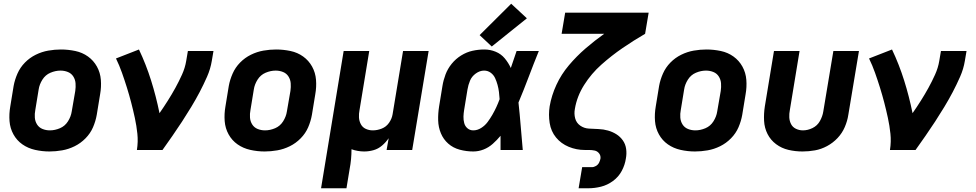

<svg xmlns="http://www.w3.org/2000/svg" viewBox="-20 -803 5224 1028"><path d="M245 8Q278 8 312.5 2Q347 -4 379.5 -20Q412 -36 438 -62.5Q464 -89 478 -121.5Q492 -154 498 -188L516 -298Q523 -337 520 -375.5Q517 -414 499 -446.5Q481 -479 451 -500.5Q421 -522 383 -530Q345 -538 306 -538Q273 -538 238.5 -532Q204 -526 171.5 -510Q139 -494 113.5 -468Q88 -442 73.5 -409Q59 -376 53 -343L35 -233Q28 -193 31 -154.5Q34 -116 52 -83.5Q70 -51 100 -30Q130 -9 168 -0.5Q206 8 245 8ZM247 -105Q226 -105 207.5 -112.5Q189 -120 178.5 -136.5Q168 -153 166.5 -173.5Q165 -194 169 -214L187 -324Q191 -351 207 -376.5Q223 -402 250 -413.5Q277 -425 304 -425Q325 -425 343.5 -417.5Q362 -410 372.5 -393.5Q383 -377 384.5 -357Q386 -337 383 -316L364 -206Q360 -179 344 -153.5Q328 -128 301 -116.5Q274 -105 247 -105Z M713 0H850Q877 -38 903.5 -76Q930 -114 955 -152.5Q980 -191 1004 -230.5Q1028 -270 1049 -310Q1070 -350 1088.5 -392Q1107 -434 1114 -477L1123 -530H986L977 -477Q971 -440 954.5 -403.5Q938 -367 919 -332.5Q900 -298 878.5 -264Q857 -230 834 -197Q816 -286 789 -372Q762 -458 724 -538L601 -490Q619 -453 633 -413.5Q647 -374 659.5 -334Q672 -294 682.5 -253.5Q693 -213 702 -171.5Q711 -130 715.5 -87Q720 -44 713 0Z M1397 8Q1430 8 1464.5 2Q1499 -4 1531.5 -20Q1564 -36 1590 -62.5Q1616 -89 1630 -121.5Q1644 -154 1650 -188L1668 -298Q1675 -337 1672 -375.5Q1669 -414 1651 -446.5Q1633 -479 1603 -500.5Q1573 -522 1535 -530Q1497 -538 1458 -538Q1425 -538 1390.5 -532Q1356 -526 1323.5 -510Q1291 -494 1265.5 -468Q1240 -442 1225.5 -409Q1211 -376 1205 -343L1187 -233Q1180 -193 1183 -154.5Q1186 -116 1204 -83.5Q1222 -51 1252 -30Q1282 -9 1320 -0.5Q1358 8 1397 8ZM1399 -105Q1378 -105 1359.5 -112.5Q1341 -120 1330.5 -136.5Q1320 -153 1318.5 -173.5Q1317 -194 1321 -214L1339 -324Q1343 -351 1359 -376.5Q1375 -402 1402 -413.5Q1429 -425 1456 -425Q1477 -425 1495.5 -417.5Q1514 -410 1524.5 -393.5Q1535 -377 1536.5 -357Q1538 -337 1535 -316L1516 -206Q1512 -179 1496 -153.5Q1480 -128 1453 -116.5Q1426 -105 1399 -105Z M1699 205H1835L1852 102Q1857 76 1859.5 49.5Q1862 23 1862 -4Q1878 2 1895.5 5Q1913 8 1930 8Q1955 8 1980 1Q2005 -6 2025.5 -23.5Q2046 -41 2061 -63L2050 0H2187L2275 -530H2138L2082 -191Q2078 -167 2063 -145.5Q2048 -124 2024 -114.5Q2000 -105 1976 -105Q1956 -105 1938.5 -113Q1921 -121 1912 -138Q1903 -155 1902 -174.5Q1901 -194 1905 -214L1957 -530H1820Z M2514 8Q2542 8 2569 -2.5Q2596 -13 2618.5 -33Q2641 -53 2660 -76Q2660 -38 2660 0H2779Q2773 -64 2768 -127.5Q2763 -191 2756 -254Q2785 -323 2811 -392Q2837 -461 2865 -530H2746Q2730 -484 2715 -439Q2702 -467 2682.5 -490.5Q2663 -514 2634 -526Q2605 -538 2573 -538Q2541 -538 2509.5 -531Q2478 -524 2449 -506Q2420 -488 2398.5 -461.5Q2377 -435 2365.5 -404.5Q2354 -374 2349 -343L2331 -233Q2325 -195 2326 -158.5Q2327 -122 2340.5 -89.5Q2354 -57 2380 -34Q2406 -11 2441.5 -1.5Q2477 8 2514 8ZM2514 -105Q2496 -105 2483 -116Q2470 -127 2465.5 -144Q2461 -161 2461.5 -178.5Q2462 -196 2465 -214L2483 -324Q2487 -348 2496.5 -371Q2506 -394 2527.5 -409.5Q2549 -425 2572 -425Q2592 -425 2607.5 -413.5Q2623 -402 2631 -384.5Q2639 -367 2644 -348.5Q2649 -330 2651.5 -310.5Q2654 -291 2655 -272Q2647 -250 2637.5 -229.5Q2628 -209 2616.5 -189Q2605 -169 2591 -150Q2577 -131 2556.5 -118Q2536 -105 2514 -105ZM2613 -554 2801 -705 2717 -783 2548 -615Z M3078 205H3130Q3164 205 3198 196.5Q3232 188 3262 166Q3292 144 3309 112Q3326 80 3331 46Q3336 20 3332.5 -5.5Q3329 -31 3315 -51Q3301 -71 3280.5 -84Q3260 -97 3235.5 -104Q3211 -111 3185 -112Q3159 -113 3133 -114.5Q3107 -116 3086.5 -130.5Q3066 -145 3059.5 -169.5Q3053 -194 3058 -220Q3069 -287 3107.5 -348Q3146 -409 3200 -457Q3254 -505 3313 -545.5Q3372 -586 3434 -622L3453 -735H3006L2987 -622H3215Q3163 -585 3115 -543.5Q3067 -502 3026 -453.5Q2985 -405 2959 -348.5Q2933 -292 2923 -234Q2916 -189 2923 -144.5Q2930 -100 2957 -67Q2984 -34 3025 -17Q3066 0 3111 0Q3117 0 3122.5 0Q3128 0 3133 0Q3149 0 3163.5 3Q3178 6 3187.5 18Q3197 30 3195 46Q3193 57 3187.5 68Q3182 79 3171 85.5Q3160 92 3149 92H3097Z M3701 8Q3734 8 3768.5 2Q3803 -4 3835.5 -20Q3868 -36 3894 -62.5Q3920 -89 3934 -121.5Q3948 -154 3954 -188L3972 -298Q3979 -337 3976 -375.5Q3973 -414 3955 -446.5Q3937 -479 3907 -500.5Q3877 -522 3839 -530Q3801 -538 3762 -538Q3729 -538 3694.5 -532Q3660 -526 3627.5 -510Q3595 -494 3569.5 -468Q3544 -442 3529.5 -409Q3515 -376 3509 -343L3491 -233Q3484 -193 3487 -154.5Q3490 -116 3508 -83.5Q3526 -51 3556 -30Q3586 -9 3624 -0.5Q3662 8 3701 8ZM3703 -105Q3682 -105 3663.5 -112.5Q3645 -120 3634.5 -136.5Q3624 -153 3622.5 -173.5Q3621 -194 3625 -214L3643 -324Q3647 -351 3663 -376.5Q3679 -402 3706 -413.5Q3733 -425 3760 -425Q3781 -425 3799.5 -417.5Q3818 -410 3828.5 -393.5Q3839 -377 3840.5 -357Q3842 -337 3839 -316L3820 -206Q3816 -179 3800 -153.5Q3784 -128 3757 -116.5Q3730 -105 3703 -105Z M4277 8Q4310 8 4343.5 2Q4377 -4 4408.5 -21Q4440 -38 4464.5 -64Q4489 -90 4503 -122.5Q4517 -155 4522 -188L4579 -530H4442L4388 -206Q4384 -180 4370 -155Q4356 -130 4330.5 -117.5Q4305 -105 4279 -105Q4259 -105 4241.5 -113.5Q4224 -122 4215.5 -138.5Q4207 -155 4206 -174.5Q4205 -194 4209 -214L4261 -530H4124L4075 -233Q4069 -194 4071 -156Q4073 -118 4089.5 -85.5Q4106 -53 4135.5 -31Q4165 -9 4201.5 -0.5Q4238 8 4277 8Z M4745 0H4882Q4909 -38 4935.5 -76Q4962 -114 4987 -152.5Q5012 -191 5036 -230.5Q5060 -270 5081 -310Q5102 -350 5120.5 -392Q5139 -434 5146 -477L5155 -530H5018L5009 -477Q5003 -440 4986.5 -403.5Q4970 -367 4951 -332.5Q4932 -298 4910.5 -264Q4889 -230 4866 -197Q4848 -286 4821 -372Q4794 -458 4756 -538L4633 -490Q4651 -453 4665 -413.5Q4679 -374 4691.5 -334Q4704 -294 4714.5 -253.5Q4725 -213 4734 -171.5Q4743 -130 4747.5 -87Q4752 -44 4745 0Z"/></svg>

Font: Iosevka Sparkle XBdObl
Style: Regular
Weight: 800
Italic angle: -9°
Designer: Belleve Invis
Foundry: Belleve Invis
Version: Version 4.5.0; ttfautohint (v1.8.3)